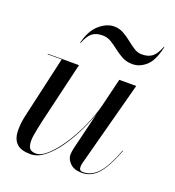

<svg xmlns="http://www.w3.org/2000/svg" viewBox="-128 -788 822 900"><g transform="rotate(20 283.0 -338.5)"><path d="M252.5 -629Q220.5 -629 201.2 -614Q182 -599 167 -560H164.5Q179.5 -624 215.8 -655.5Q252 -687 288.5 -687Q315 -687 336.5 -675Q358 -663 377 -647.5Q396 -632 414.8 -620Q433.5 -608 454.5 -608Q486.5 -608 505.8 -623Q525 -638 540 -677H542.5Q527.5 -606 496.2 -578Q465 -550 428.5 -550Q399.5 -550 377 -562Q354.5 -574 335 -589.5Q315.5 -605 295.8 -617Q276 -629 252.5 -629ZM195.5 -460 123 -152.5Q114 -113 108.2 -78.5Q102.5 -44 109.8 -22.8Q117 -1.5 147 -1.5Q172.5 -1.5 203.2 -29.5Q234 -57.5 265 -103.8Q296 -150 321.8 -206.2Q347.5 -262.5 362.5 -319.5L396.5 -460H481L367 -32Q365 -24 365 -14Q365 5 383.5 5Q427.5 5 460.2 -32Q493 -69 524.5 -153.5L527 -153Q494.5 -67 460.8 -28.5Q427 10 380 10Q341 10 321 -10Q301 -30 301 -52.5Q301 -58.5 302.5 -67.8Q304 -77 305.5 -85L351.5 -274Q335.5 -227.5 311 -177.8Q286.5 -128 256.2 -85.5Q226 -43 192.2 -16.5Q158.5 10 124 10Q76 10 55 -10.5Q34 -31 32 -65.5Q30 -100 38 -141L110 -457.5H40V-460Z"/></g></svg>

Font: Bodoni* 72pt
Style: Italic
Weight: 400
Italic angle: -13°
Version: Version 2.3